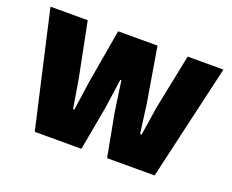

<svg xmlns="http://www.w3.org/2000/svg" viewBox="-93 -691 1017 843"><g transform="rotate(20 415.5 -270.0)"><path d="M12 -540H186L237 -284L259 -151H265L284 -284L328 -540H512L555 -284L573 -149H580L601 -284L653 -540H820L695 0H473L435 -203L415 -343H410L390 -203L353 0H135Z"/></g></svg>

Font: Mona Sans ExtraBold
Style: Regular
Weight: 800
Designer: Deni Anggara
Foundry: GitHub
Version: Version 2.000